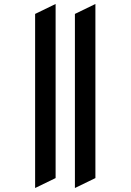

<svg xmlns="http://www.w3.org/2000/svg" viewBox="-20 -742 656 965"><path d="M156.5 203V-672L259.5 -722V153ZM356.5 203V-672L459.5 -722V153Z"/></svg>

Font: Overpass Mono SemiBold
Style: Regular
Weight: 600
Monospace: yes
Designer: Delve Withrington, Dave Bailey
Foundry: Delve Fonts LLC
Version: Version 4.000